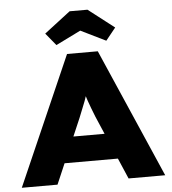

<svg xmlns="http://www.w3.org/2000/svg" viewBox="-61 -984 930 1039"><g transform="rotate(-5 404.5 -464.5)"><path d="M15 0 322 -700H489L794 0H595L445 -349Q435 -375 426.5 -396.5Q418 -418 411 -439Q404 -460 397.5 -481Q391 -502 385 -525L421 -526Q415 -501 408.5 -479.5Q402 -458 394.5 -438Q387 -418 378 -396.5Q369 -375 359 -349L209 0ZM162 -112 223 -252H585L629 -112ZM269 -753 214 -820 356 -929H453L594 -820L540 -753L389 -827H419Z"/></g></svg>

Font: Lexend Exa ExtraBold
Style: Regular
Weight: 800
Designer: Bonnie Shaver-Troup, Thomas Jockin
Foundry: Lexend
Version: Version 1.007